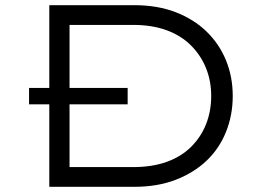

<svg xmlns="http://www.w3.org/2000/svg" viewBox="-20 -720 1030 740"><path d="M92 -318V-381H472V-318ZM170 0V-700H498Q587 -700 657 -673Q727 -646 776 -598.5Q825 -551 851 -487.5Q877 -424 877 -350Q877 -276 851 -211.5Q825 -147 776 -100.5Q727 -54 657 -27Q587 0 498 0ZM248 -62 239 -76H493Q566 -76 622 -96Q678 -116 716 -153.5Q754 -191 774 -241Q794 -291 794 -350Q794 -408 774 -457.5Q754 -507 716 -545Q678 -583 622 -603.5Q566 -624 493 -624H236L248 -636Z"/></svg>

Font: Lexend Tera Light
Style: Regular
Weight: 300
Designer: Bonnie Shaver-Troup, Thomas Jockin
Foundry: Lexend
Version: Version 1.007